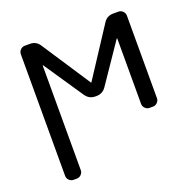

<svg xmlns="http://www.w3.org/2000/svg" viewBox="-131 -675 993 1000"><g transform="rotate(-20 366.0 -175.5)"><path d="M367.2 -250Q367.2 -248 369.1 -248Q371.1 -248 371.1 -250L545.9 -517.6Q564.5 -546.9 599.6 -546.9H628.9Q642.6 -546.9 652.8 -536.6Q663.1 -526.4 663.1 -511.7V-54.7Q663.1 -41 652.8 -30.8Q642.6 -20.5 628.9 -20.5H609.4Q595.7 -20.5 585.4 -30.8Q575.2 -41 575.2 -54.7V-418Q575.2 -418.9 574.2 -418.9Q573.2 -418.9 572.3 -418L424.8 -201.2Q405.3 -172.9 371.1 -172.9H365.2Q331.1 -172.9 311.5 -201.2L165 -418Q164.1 -418.9 163.1 -418.9Q162.1 -418.9 162.1 -418V162.1Q162.1 175.8 151.9 186Q141.6 196.3 127 196.3H109.4Q95.7 196.3 85.4 186Q75.2 175.8 75.2 162.1V-511.7Q75.2 -526.4 85.4 -536.6Q95.7 -546.9 109.4 -546.9H138.7Q172.9 -546.9 191.4 -517.6Z"/></g></svg>

Font: Gen Jyuu GothicL Regular
Style: Regular
Weight: 400
Designer: [Source Han Sans]
Ryoko NISHIZUKA  (kana & ideographs); Paul D. Hunt (Latin, Greek & Cyrillic); Wenlong ZHANG  (bopomofo
Version: Version 1.002.20150607